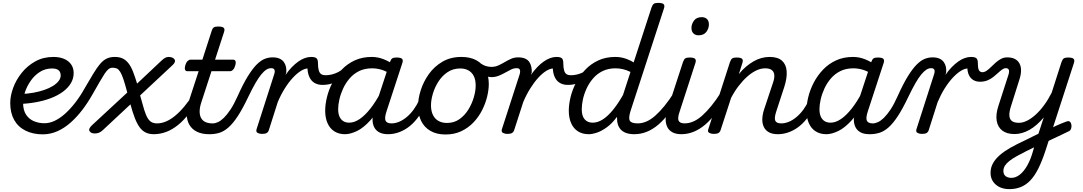

<svg xmlns="http://www.w3.org/2000/svg" viewBox="-20 -914 7515 1332"><path d="M277 18Q208 18 156.5 -8Q105 -34 78 -82.5Q51 -131 51 -200Q51 -248 71 -303.5Q91 -359 130 -408Q169 -457 224.5 -488Q280 -519 351 -519Q392 -519 423.5 -506Q455 -493 473 -468Q491 -443 491 -407Q491 -369 471.5 -336.5Q452 -304 417 -278Q382 -252 334 -233.5Q286 -215 227.5 -204.5Q169 -194 102 -192L122 -262Q169 -263 210.5 -270.5Q252 -278 287 -290Q322 -302 347.5 -318Q373 -334 387 -352.5Q401 -371 401 -390Q401 -414 386.5 -426.5Q372 -439 341 -439Q294 -439 256.5 -415Q219 -391 193 -353.5Q167 -316 153.5 -275.5Q140 -235 140 -203Q140 -149 161.5 -117.5Q183 -86 217 -72.5Q251 -59 288 -59Q302 -59 307.5 -47.5Q313 -36 311.5 -20.5Q310 -5 301 6.5Q292 18 277 18Z M276 18Q257 18 249.5 6.5Q242 -5 244.5 -20.5Q247 -36 258 -47.5Q269 -59 288 -59Q324 -59 360.5 -76.5Q397 -94 432.5 -126Q468 -158 502.5 -202.5Q537 -247 567 -301Q602 -361 627 -402.5Q652 -444 674 -470Q696 -496 720 -507.5Q744 -519 776 -519Q785 -519 789 -507.5Q793 -496 791.5 -481.5Q790 -467 782.5 -455.5Q775 -444 760 -444Q745 -444 732.5 -434Q720 -424 705.5 -402Q691 -380 670.5 -344.5Q650 -309 621 -258Q590 -203 552.5 -153.5Q515 -104 471.5 -65Q428 -26 379 -4Q330 18 276 18Z M1047 17Q1014 17 990 5Q966 -7 948 -32Q930 -57 915 -96Q900 -135 885 -190L692 -10Q679 2 666 7Q653 12 637 12Q612 12 601.5 -4Q591 -20 619 -46L863 -272Q848 -329 836.5 -363.5Q825 -398 814 -415.5Q803 -433 791 -438.5Q779 -444 763 -444Q746 -444 738 -455.5Q730 -467 731.5 -481.5Q733 -496 744.5 -507.5Q756 -519 777 -519Q808 -519 830.5 -508.5Q853 -498 870.5 -476Q888 -454 902 -419Q916 -384 931 -334L1101 -494Q1115 -507 1126 -513Q1137 -519 1151 -519Q1168 -519 1180.5 -511.5Q1193 -504 1194 -492Q1195 -480 1179 -464L952 -252Q968 -192 980 -153.5Q992 -115 1004.5 -94.5Q1017 -74 1032.5 -66Q1048 -58 1070 -58Q1084 -58 1090 -46.5Q1096 -35 1093.5 -20.5Q1091 -6 1079.5 5.5Q1068 17 1047 17Z M1046 17Q1032 17 1025.5 5.5Q1019 -6 1021.5 -20.5Q1024 -35 1036 -46.5Q1048 -58 1069 -58Q1100 -58 1131 -71Q1162 -84 1194 -110Q1226 -136 1259 -175.5Q1292 -215 1326 -268Q1335 -282 1346.5 -281Q1358 -280 1365 -270.5Q1372 -261 1367 -249Q1332 -181 1294.5 -131Q1257 -81 1216.5 -48Q1176 -15 1133.5 1Q1091 17 1046 17Z M1430 17Q1381 17 1346.5 0Q1312 -17 1294 -48Q1276 -79 1275 -121.5Q1274 -164 1291 -215L1358 -420H1279Q1268 -420 1264 -430Q1260 -440 1265 -460Q1271 -480 1281 -490Q1291 -500 1301 -500H1384L1448 -698Q1454 -718 1463.5 -724Q1473 -730 1493 -730Q1524 -730 1532.5 -720.5Q1541 -711 1534 -691L1472 -500H1598Q1609 -500 1613.5 -490.5Q1618 -481 1612 -460Q1607 -441 1597 -430.5Q1587 -420 1576 -420H1447L1377 -205Q1365 -169 1365 -141Q1365 -113 1375.5 -94.5Q1386 -76 1406 -67Q1426 -58 1454 -58Q1468 -58 1473.5 -46.5Q1479 -35 1477 -20.5Q1475 -6 1463 5.5Q1451 17 1430 17Z M1435 17Q1424 17 1421 5.5Q1418 -6 1422 -20.5Q1426 -35 1435.5 -46.5Q1445 -58 1457 -58Q1473 -58 1492.5 -67Q1512 -76 1533.5 -97Q1555 -118 1579 -154Q1603 -190 1628 -246Q1667 -333 1700 -386Q1733 -439 1762 -467.5Q1791 -496 1817.5 -506Q1844 -516 1870 -516Q1881 -516 1884 -504.5Q1887 -493 1885 -478.5Q1883 -464 1876.5 -452.5Q1870 -441 1860 -441Q1844 -441 1827.5 -430.5Q1811 -420 1792 -397Q1773 -374 1751 -335.5Q1729 -297 1702 -241Q1663 -159 1629.5 -108Q1596 -57 1564.5 -29.5Q1533 -2 1501.5 7.5Q1470 17 1435 17Z M1797 15Q1781 15 1767.5 8Q1754 1 1760 -18L1882 -398Q1889 -419 1884 -430Q1879 -441 1862 -441Q1847 -441 1841 -452.5Q1835 -464 1836.5 -478.5Q1838 -493 1847 -504.5Q1856 -516 1872 -516Q1900 -516 1919 -507.5Q1938 -499 1949 -484Q1960 -469 1964 -450Q1968 -431 1966 -411L1961 -394Q1982 -425 2004.5 -448Q2027 -471 2049.5 -487Q2072 -503 2094.5 -511Q2117 -519 2138 -519Q2157 -519 2163.5 -507Q2170 -495 2166 -479Q2162 -463 2149.5 -451Q2137 -439 2116 -439Q2095 -439 2068 -422.5Q2041 -406 2012 -375Q1983 -344 1956 -301Q1929 -258 1907 -206L1845 -11Q1841 2 1830.5 8.5Q1820 15 1797 15Z M2217 -325Q2185 -325 2161.5 -339Q2138 -353 2125.5 -381.5Q2113 -410 2113 -448L2139 -519Q2164 -519 2175 -510.5Q2186 -502 2186 -474Q2186 -444 2191.5 -425.5Q2197 -407 2208.5 -399.5Q2220 -392 2239 -392Q2260 -392 2282.5 -397.5Q2305 -403 2327.5 -414.5Q2350 -426 2370 -445Q2378 -453 2384.5 -446.5Q2391 -440 2393.5 -429Q2396 -418 2390 -413Q2359 -380 2331.5 -360.5Q2304 -341 2276.5 -333Q2249 -325 2217 -325Z M2374 17Q2331 17 2300 -2.5Q2269 -22 2252.5 -59Q2236 -96 2236 -146Q2236 -190 2248.5 -241Q2261 -292 2286.5 -341Q2312 -390 2350.5 -430.5Q2389 -471 2441 -495Q2493 -519 2559 -519Q2602 -519 2643 -502.5Q2684 -486 2717 -461L2704 -392Q2661 -420 2627.5 -430Q2594 -440 2561 -440Q2510 -440 2471.5 -421Q2433 -402 2405.5 -370Q2378 -338 2360.5 -300Q2343 -262 2334.5 -224.5Q2326 -187 2326 -157Q2326 -126 2335 -105.5Q2344 -85 2361 -74Q2378 -63 2403 -63Q2438 -63 2475 -88Q2512 -113 2549.5 -160.5Q2587 -208 2621 -273L2643 -229Q2599 -134 2550 -80Q2501 -26 2455.5 -4.5Q2410 17 2374 17ZM2673 17Q2635 17 2611 4Q2587 -9 2575.5 -32.5Q2564 -56 2564.5 -86.5Q2565 -117 2576 -152L2685 -483Q2692 -503 2701.5 -509Q2711 -515 2730 -515Q2761 -515 2769.5 -505.5Q2778 -496 2771 -476L2662 -143Q2646 -95 2655 -76.5Q2664 -58 2696 -58Q2710 -58 2715.5 -46.5Q2721 -35 2719 -20.5Q2717 -6 2705.5 5.5Q2694 17 2673 17Z M2673 17Q2659 17 2652.5 5.5Q2646 -6 2648.5 -20.5Q2651 -35 2663 -46.5Q2675 -58 2696 -58Q2722 -58 2748.5 -69Q2775 -80 2801 -101.5Q2827 -123 2849 -153Q2871 -183 2888 -220Q2893 -235 2905.5 -234.5Q2918 -234 2927.5 -224.5Q2937 -215 2933 -201Q2915 -150 2887 -109.5Q2859 -69 2825 -41Q2791 -13 2752 2Q2713 17 2673 17Z M3071 19Q3009 19 2966 -6Q2923 -31 2901.5 -75.5Q2880 -120 2880 -176Q2880 -229 2899 -288.5Q2918 -348 2955.5 -400.5Q2993 -453 3049.5 -486Q3106 -519 3181 -519Q3243 -519 3285.5 -495.5Q3328 -472 3349.5 -429.5Q3371 -387 3371 -331Q3371 -291 3359.5 -243.5Q3348 -196 3324.5 -149.5Q3301 -103 3265 -65Q3229 -27 3180.5 -4Q3132 19 3071 19ZM3081 -61Q3130 -61 3167 -87Q3204 -113 3229 -153.5Q3254 -194 3267 -238.5Q3280 -283 3280 -321Q3280 -360 3267 -386Q3254 -412 3230 -425.5Q3206 -439 3173 -439Q3123 -439 3085 -413.5Q3047 -388 3021.5 -348Q2996 -308 2983 -264Q2970 -220 2970 -183Q2970 -144 2983.5 -116.5Q2997 -89 3022 -75Q3047 -61 3081 -61Z M3389 -379Q3374 -379 3355 -384.5Q3336 -390 3318.5 -399Q3301 -408 3288 -418Q3279 -425 3277 -438Q3275 -451 3278.5 -463.5Q3282 -476 3289 -482Q3296 -488 3305 -481Q3332 -461 3352 -455.5Q3372 -450 3389 -450Q3416 -450 3438.5 -460.5Q3461 -471 3482 -483.5Q3503 -496 3525.5 -506Q3548 -516 3574 -516Q3589 -516 3595.5 -504.5Q3602 -493 3601 -478.5Q3600 -464 3590.5 -452.5Q3581 -441 3564 -441Q3545 -441 3526 -432Q3507 -423 3485.5 -410.5Q3464 -398 3440 -388.5Q3416 -379 3389 -379Z M3499 15Q3483 15 3469.5 8Q3456 1 3462 -18L3585 -398Q3591 -419 3586.5 -430Q3582 -441 3565 -441Q3551 -441 3545 -452.5Q3539 -464 3540 -478.5Q3541 -493 3550 -504.5Q3559 -516 3575 -516Q3604 -516 3623 -507.5Q3642 -499 3652 -484Q3662 -469 3666 -450Q3670 -431 3669 -411L3663 -394Q3685 -425 3707 -448Q3729 -471 3752 -487Q3775 -503 3797 -511Q3819 -519 3840 -519Q3859 -519 3866 -507Q3873 -495 3869 -479Q3865 -463 3852 -451Q3839 -439 3819 -439Q3797 -439 3770 -422.5Q3743 -406 3714.5 -375Q3686 -344 3659 -301Q3632 -258 3610 -206L3547 -11Q3543 2 3532.5 8.5Q3522 15 3499 15Z M3919 -325Q3887 -325 3863.5 -339Q3840 -353 3827.5 -381.5Q3815 -410 3815 -448L3841 -519Q3866 -519 3877 -510.5Q3888 -502 3888 -474Q3888 -444 3893.5 -425.5Q3899 -407 3910.5 -399.5Q3922 -392 3941 -392Q3962 -392 3984.5 -397.5Q4007 -403 4029.5 -414.5Q4052 -426 4072 -445Q4080 -453 4086.5 -446.5Q4093 -440 4095.5 -429Q4098 -418 4092 -413Q4061 -380 4033.5 -360.5Q4006 -341 3978.5 -333Q3951 -325 3919 -325Z M4064 17Q4021 17 3990 -2.5Q3959 -22 3942.5 -59Q3926 -96 3926 -146Q3926 -190 3938.5 -241Q3951 -292 3976.5 -341Q4002 -390 4040.5 -430.5Q4079 -471 4131 -495Q4183 -519 4249 -519Q4283 -519 4315 -509Q4347 -499 4376 -481L4500 -862Q4507 -882 4516.5 -888Q4526 -894 4545 -894Q4576 -894 4584.5 -884.5Q4593 -875 4586 -855L4354 -143Q4339 -95 4349.5 -76.5Q4360 -58 4404 -58Q4416 -58 4421.5 -46.5Q4427 -35 4424.5 -20.5Q4422 -6 4411 5.5Q4400 17 4381 17Q4346 17 4322.5 8Q4299 -1 4285.5 -16.5Q4272 -32 4266 -52Q4260 -72 4261 -93L4260 -103Q4226 -57 4190 -31Q4154 -5 4121.5 6Q4089 17 4064 17ZM4092 -63Q4127 -63 4162 -85.5Q4197 -108 4232.5 -151.5Q4268 -195 4302 -255L4354 -415Q4325 -429 4300 -434.5Q4275 -440 4250 -440Q4200 -440 4161 -421Q4122 -402 4094.5 -370Q4067 -338 4049.5 -300Q4032 -262 4024 -224.5Q4016 -187 4016 -157Q4016 -126 4024.5 -105.5Q4033 -85 4050.5 -74Q4068 -63 4092 -63Z M4381 17Q4367 17 4360.5 5.5Q4354 -6 4356.5 -20.5Q4359 -35 4371 -46.5Q4383 -58 4404 -58Q4434 -58 4464.5 -71Q4495 -84 4526 -111.5Q4557 -139 4590.5 -180Q4624 -221 4659 -277Q4668 -290 4680 -289Q4692 -288 4698.5 -278.5Q4705 -269 4699 -257Q4663 -187 4625 -135Q4587 -83 4547.5 -49.5Q4508 -16 4466.5 0.5Q4425 17 4381 17Z M4707 17Q4670 17 4645.5 4Q4621 -9 4609.5 -32.5Q4598 -56 4598 -86Q4598 -116 4610 -152L4718 -483Q4725 -503 4734.5 -509Q4744 -515 4763 -515Q4794 -515 4802.5 -505.5Q4811 -496 4804 -476L4696 -143Q4679 -95 4688 -76.5Q4697 -58 4730 -58Q4744 -58 4750 -46.5Q4756 -35 4753.5 -20.5Q4751 -6 4739.5 5.5Q4728 17 4707 17ZM4825 -669Q4805 -669 4791 -682Q4777 -695 4777 -720Q4777 -747 4794.5 -771Q4812 -795 4849 -795Q4870 -795 4884 -782.5Q4898 -770 4898 -744Q4898 -717 4880.5 -693Q4863 -669 4825 -669Z M4706 17Q4692 17 4685.5 5.5Q4679 -6 4681.5 -20.5Q4684 -35 4696 -46.5Q4708 -58 4729 -58Q4759 -58 4789.5 -71Q4820 -84 4851 -111.5Q4882 -139 4915.5 -180Q4949 -221 4984 -277Q4993 -290 5005 -289Q5017 -288 5023.5 -278.5Q5030 -269 5024 -257Q4988 -187 4950 -135Q4912 -83 4872.5 -49.5Q4833 -16 4791.5 0.5Q4750 17 4706 17Z M5377 17Q5339 17 5315 4Q5291 -9 5279.5 -32.5Q5268 -56 5268.5 -86.5Q5269 -117 5280 -152L5344 -344Q5354 -374 5351.5 -395.5Q5349 -417 5333.5 -428.5Q5318 -440 5288 -440Q5258 -440 5226.5 -425Q5195 -410 5164.5 -383Q5134 -356 5105 -318.5Q5076 -281 5052 -235L4979 -11Q4975 2 4964.5 8.5Q4954 15 4931 15Q4915 15 4901 8Q4887 1 4894 -18L5044 -483Q5051 -503 5060.5 -509Q5070 -515 5089 -515Q5120 -515 5128.5 -505.5Q5137 -496 5130 -476L5106 -400Q5129 -429 5155 -451Q5181 -473 5208 -488.5Q5235 -504 5263 -511.5Q5291 -519 5319 -519Q5376 -519 5405 -493Q5434 -467 5437.5 -420Q5441 -373 5421 -311L5366 -143Q5350 -95 5358.5 -76.5Q5367 -58 5400 -58Q5414 -58 5420 -46.5Q5426 -35 5423.5 -20.5Q5421 -6 5409.5 5.5Q5398 17 5377 17Z M5377 17Q5363 17 5356.5 5.5Q5350 -6 5352.5 -20.5Q5355 -35 5367 -46.5Q5379 -58 5400 -58Q5426 -58 5452.5 -69Q5479 -80 5505 -101.5Q5531 -123 5553 -153Q5575 -183 5592 -220Q5597 -235 5609.5 -234.5Q5622 -234 5631.5 -224.5Q5641 -215 5637 -201Q5619 -150 5591 -109.5Q5563 -69 5529 -41Q5495 -13 5456 2Q5417 17 5377 17Z M5713 17Q5670 17 5639 -2.5Q5608 -22 5591.5 -59Q5575 -96 5575 -146Q5575 -190 5587.5 -241Q5600 -292 5625.5 -341Q5651 -390 5689.5 -430.5Q5728 -471 5780 -495Q5832 -519 5898 -519Q5941 -519 5982 -502.5Q6023 -486 6056 -461L6043 -392Q6000 -420 5966.5 -430Q5933 -440 5900 -440Q5849 -440 5810.5 -421Q5772 -402 5744.5 -370Q5717 -338 5699.5 -300Q5682 -262 5673.5 -224.5Q5665 -187 5665 -157Q5665 -126 5674 -105.5Q5683 -85 5700 -74Q5717 -63 5742 -63Q5777 -63 5814 -88Q5851 -113 5888.5 -160.5Q5926 -208 5960 -273L5982 -229Q5938 -134 5889 -80Q5840 -26 5794.5 -4.5Q5749 17 5713 17ZM6012 17Q5974 17 5950 4Q5926 -9 5914.5 -32.5Q5903 -56 5903.5 -86.5Q5904 -117 5915 -152L6024 -483Q6031 -503 6040.5 -509Q6050 -515 6069 -515Q6100 -515 6108.5 -505.5Q6117 -496 6110 -476L6001 -143Q5985 -95 5994 -76.5Q6003 -58 6035 -58Q6049 -58 6054.5 -46.5Q6060 -35 6058 -20.5Q6056 -6 6044.5 5.5Q6033 17 6012 17Z M6014 17Q6003 17 6000 5.5Q5997 -6 6001 -20.5Q6005 -35 6014.5 -46.5Q6024 -58 6036 -58Q6052 -58 6071.5 -67Q6091 -76 6112.5 -97Q6134 -118 6158 -154Q6182 -190 6207 -246Q6246 -333 6279 -386Q6312 -439 6341 -467.5Q6370 -496 6396.5 -506Q6423 -516 6449 -516Q6460 -516 6463 -504.5Q6466 -493 6464 -478.5Q6462 -464 6455.5 -452.5Q6449 -441 6439 -441Q6423 -441 6406.5 -430.5Q6390 -420 6371 -397Q6352 -374 6330 -335.5Q6308 -297 6281 -241Q6242 -159 6208.5 -108Q6175 -57 6143.5 -29.5Q6112 -2 6080.5 7.5Q6049 17 6014 17Z M6375 15Q6359 15 6345.5 8Q6332 1 6338 -18L6460 -398Q6467 -419 6462 -430Q6457 -441 6440 -441Q6425 -441 6419 -452.5Q6413 -464 6414.5 -478.5Q6416 -493 6425 -504.5Q6434 -516 6450 -516Q6478 -516 6497 -507.5Q6516 -499 6527 -484Q6538 -469 6542 -450Q6546 -431 6544 -411L6539 -394Q6560 -425 6582.5 -448Q6605 -471 6627.5 -487Q6650 -503 6672.5 -511Q6695 -519 6716 -519Q6735 -519 6741.5 -507Q6748 -495 6744 -479Q6740 -463 6727.5 -451Q6715 -439 6694 -439Q6673 -439 6646 -422.5Q6619 -406 6590 -375Q6561 -344 6534 -301Q6507 -258 6485 -206L6423 -11Q6419 2 6408.5 8.5Q6398 15 6375 15Z M6779 -347Q6752 -347 6732 -359Q6712 -371 6701.5 -394Q6691 -417 6691 -448L6717 -519Q6742 -519 6753 -510.5Q6764 -502 6764 -474Q6764 -452 6767 -438.5Q6770 -425 6777.5 -419Q6785 -413 6795 -413Q6810 -413 6825 -423.5Q6840 -434 6855.5 -449.5Q6871 -465 6888 -480Q6905 -495 6924.5 -505.5Q6944 -516 6967 -516Q6986 -516 6993.5 -504.5Q7001 -493 6999 -478.5Q6997 -464 6986.5 -452.5Q6976 -441 6957 -441Q6945 -441 6932 -431.5Q6919 -422 6904 -408Q6889 -394 6870.5 -379.5Q6852 -365 6829.5 -356Q6807 -347 6779 -347Z M7239 -8Q7258 -18 7277 -27.5Q7296 -37 7313.5 -44.5Q7331 -52 7347.5 -59Q7364 -66 7379 -71Q7394 -77 7402.5 -69.5Q7411 -62 7413 -48Q7415 -34 7410.5 -21Q7406 -8 7394 -3Q7375 6 7354.5 16Q7334 26 7313.5 35.5Q7293 45 7272 55Q7251 65 7229 76ZM6983 398Q6924 398 6888 366.5Q6852 335 6852 285Q6852 248 6869.5 217.5Q6887 187 6918 160.5Q6949 134 6991.5 110Q7034 86 7086 62Q7103 54 7119 46Q7135 38 7151.5 29.5Q7168 21 7184 14L7221 -99Q7197 -71 7172.5 -49.5Q7148 -28 7122.5 -13.5Q7097 1 7070.5 8.5Q7044 16 7019 16Q6965 16 6933.5 -8Q6902 -32 6894.5 -76.5Q6887 -121 6907 -181L6977 -398Q6983 -419 6978.5 -430Q6974 -441 6957 -441Q6942 -441 6934.5 -452.5Q6927 -464 6928 -478.5Q6929 -493 6938.5 -504.5Q6948 -516 6967 -516Q7000 -516 7021.5 -504.5Q7043 -493 7053.5 -472Q7064 -451 7063.5 -423.5Q7063 -396 7053 -365L6993 -175Q6981 -137 6982.5 -112Q6984 -87 7000 -74.5Q7016 -62 7050 -62Q7076 -62 7106 -77Q7136 -92 7166.5 -120Q7197 -148 7225 -186.5Q7253 -225 7276 -271L7344 -483Q7351 -503 7360.5 -509Q7370 -515 7389 -515Q7420 -515 7428.5 -505.5Q7437 -496 7430 -476L7233 131Q7209 204 7183.5 255Q7158 306 7128 337.5Q7098 369 7062 383.5Q7026 398 6983 398ZM6996 320Q7026 320 7054.5 298Q7083 276 7107 233.5Q7131 191 7148 129L7154 108Q7145 112 7136 117Q7127 122 7118 126Q7109 130 7099 135Q7063 153 7033.5 169.5Q7004 186 6983.5 202Q6963 218 6952 235Q6941 252 6941 273Q6941 288 6947.5 298.5Q6954 309 6967 314.5Q6980 320 6996 320Z"/></svg>

Font: Playwrite HR
Style: Regular
Weight: 400
Designer: Veronika Burian, José Scaglione
Foundry: TypeTogether
Version: Version 1.002